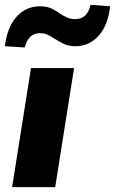

<svg xmlns="http://www.w3.org/2000/svg" viewBox="-37 -773 475 793"><path d="M13 0 91 -492H269L191 0ZM65 -577 -17 -582Q-7 -662 32 -704.5Q71 -747 128 -747Q157 -747 176.5 -737.5Q196 -728 212 -716Q226 -707 240.5 -700.5Q255 -694 273 -694Q299 -694 314.5 -708.5Q330 -723 337 -753L418 -747Q409 -668 370 -625Q331 -582 274 -582Q246 -582 225 -592.5Q204 -603 187 -614Q173 -623 159.5 -629.5Q146 -636 129 -636Q104 -636 88.5 -621.5Q73 -607 65 -577Z"/></svg>

Font: Nunito Sans 12pt ExtraLight 12pt Black
Style: Italic
Weight: 900
Italic angle: -9°
Version: Version 3.101;gftools[0.9.27]